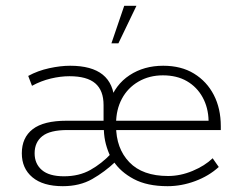

<svg xmlns="http://www.w3.org/2000/svg" viewBox="-20 -630 823 660"><path d="M196 10Q128 10 91.5 -20.5Q55 -51 55 -103Q55 -157 92.5 -186Q130 -215 209 -215H353L336 -200V-269Q336 -319 307.5 -343.5Q279 -368 219 -368Q188 -368 154.5 -360Q121 -352 90 -335L77 -369Q110 -387 149 -395.5Q188 -404 221 -404Q295 -404 333 -373.5Q371 -343 374 -280L356 -279Q376 -339 425.5 -371.5Q475 -404 541 -404Q603 -404 647 -377Q691 -350 715 -303.5Q739 -257 739 -196V-183H366V-215H697Q696 -260 676.5 -295.5Q657 -331 622.5 -351Q588 -371 540 -371Q493 -371 456 -349.5Q419 -328 399 -290.5Q379 -253 379 -205V-197Q379 -120 424.5 -72.5Q470 -25 558 -25Q600 -25 642 -42.5Q684 -60 711 -86L732 -56Q698 -25 651 -7.5Q604 10 556 10Q486 10 440 -14.5Q394 -39 370 -76L378 -75Q340 -39 297 -14.5Q254 10 196 10ZM200 -24Q252 -24 291 -46Q330 -68 362 -102L360 -91Q350 -112 344 -134.5Q338 -157 337 -183H212Q152 -183 125.5 -162Q99 -141 99 -103Q99 -67 124 -45.5Q149 -24 200 -24ZM363 -481 407 -610H449L387 -481Z"/></svg>

Font: Rokkitt ExtraLight
Style: Regular
Weight: 250
Version: Version 3.103